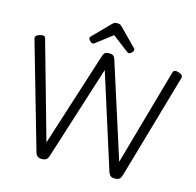

<svg xmlns="http://www.w3.org/2000/svg" viewBox="-161 -1372 1583 1553"><g transform="rotate(15 631.0 -595.5)"><path d="M324 14Q301 14 288.5 5Q276 -4 269 -26L16 -908Q12 -922 18.5 -932Q25 -942 47 -949Q67 -956 80.5 -953.5Q94 -951 98 -934L326 -125L579 -917Q585 -937 596.5 -945Q608 -953 630 -953Q653 -953 664.5 -945Q676 -937 682 -917L935 -126L1163 -934Q1168 -951 1181.5 -953.5Q1195 -956 1214 -949Q1236 -942 1242.5 -932Q1249 -922 1245 -908L991 -26Q984 -4 971.5 5Q959 14 935 14Q911 14 899.5 5Q888 -4 880 -26L630 -813L380 -26Q373 -4 360.5 5Q348 14 324 14ZM479 -995Q470 -995 457 -1007Q444 -1019 444 -1029Q444 -1032 444.5 -1036Q445 -1040 450 -1045L587 -1185Q594 -1192 603 -1198.5Q612 -1205 631 -1205Q650 -1205 658.5 -1198.5Q667 -1192 674 -1185L812 -1045Q817 -1040 817.5 -1036Q818 -1032 818 -1029Q818 -1019 805.5 -1007Q793 -995 783 -995Q776 -995 771 -998.5Q766 -1002 758 -1008L631 -1105L504 -1008Q497 -1002 491.5 -998.5Q486 -995 479 -995Z"/></g></svg>

Font: Playwrite US Modern
Style: Regular
Weight: 400
Designer: Veronika Burian, José Scaglione
Foundry: TypeTogether
Version: Version 1.002